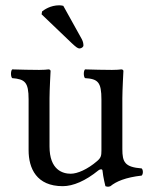

<svg xmlns="http://www.w3.org/2000/svg" viewBox="-20 -693 571 725"><path d="M219 -671C215 -672 209 -673 204 -673C170 -673 147 -656 139 -650L137 -639L251 -530C267 -515 274 -510 280 -510C288 -510 295 -516 295 -521C295 -528 294 -535 289 -545ZM217 10C256 10 303 -10 352 -50C357 -54 366.3 -56 367 -49C369.5 -23.5 378 10 378 10C386 13 390.5 12.5 397 10C419 -8 454 -23 515 -30C521 -36 521 -51 515 -57C451 -62 442 -81 442 -130V-322C442 -352 446 -425 446 -425C446 -428 443 -431 438 -431C433 -430 418 -429 403 -429C371 -429 335 -430 301 -431C295 -425 295 -404 301 -398C350 -395 363 -383 363 -317V-124C363 -105 361 -97 347 -85C310 -53 272 -37 247 -37C217 -37 167 -51 167 -140V-322C167 -352 171 -425 171 -425C171 -428 168 -431 163 -431C158 -430 143 -429 128 -429C96 -429 60 -430 26 -431C20 -425 20 -404 26 -398C74 -394 88 -383 88 -318V-126C88 -57 118 10 217 10Z"/></svg>

Font: Libertinus Math
Style: Regular
Weight: 400
Designer: Philipp H. Poll
Foundry: Khaled Hosny
Version: Version 6.2